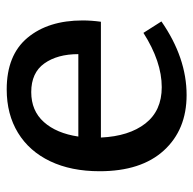

<svg xmlns="http://www.w3.org/2000/svg" viewBox="-22 -558 590 587"><g transform="rotate(-90 273.5 -265.0)"><path d="M466 -122 501 -67Q390 10 276 10Q170 10 106.5 -59.5Q43 -129 43 -256Q43 -343 73.5 -407Q104 -471 160.5 -505.5Q217 -540 293 -540Q398 -540 451 -476.5Q504 -413 504 -308Q504 -281 500 -252H146Q150 -166 189 -116Q228 -66 300 -66Q378 -66 466 -122ZM149 -321H401Q401 -385 372.5 -425Q344 -465 285 -465Q228 -465 193.5 -426.5Q159 -388 149 -321Z"/></g></svg>

Font: Bitter Pro Medium
Style: Regular
Weight: 500
Designer: Sol Matas, and Bitter project Authors
Foundry: Sol Matas
Version: Version 1.010